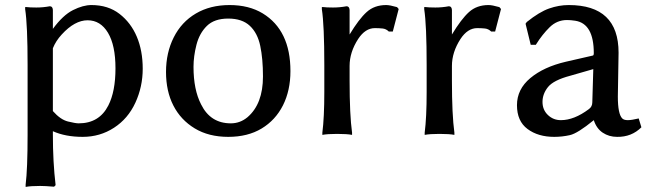

<svg xmlns="http://www.w3.org/2000/svg" viewBox="-20 -526 2582 764"><path d="M80.1 -489.3V-498H84Q97.7 -496.1 124.5 -496.1Q151.4 -496.1 177.7 -501H178.7Q189.5 -501 190.4 -486.3V-411.1Q230.5 -465.8 270.5 -485.8Q310.5 -505.9 343.8 -505.9Q410.2 -505.9 455.6 -470.7Q501 -435.5 524.4 -379.9Q547.9 -324.2 547.9 -252.4Q547.9 -180.7 518.6 -117.2Q489.3 -53.7 433.6 -17.6Q377.9 18.6 309.1 18.6Q240.2 18.6 190.4 -3.9V9.8Q190.4 119.1 201.2 210V210.9L195.3 216.8H193.4Q160.2 213.9 139.6 213.9Q101.6 213.9 82 217.8V209Q89.8 146.5 89.8 9.8V-266.6Q89.8 -426.8 80.1 -489.3ZM190.4 -84Q220.7 -49.8 250.5 -42.5Q280.3 -35.2 293 -35.2Q375 -35.2 411.1 -106.4Q439.5 -162.1 439.5 -253.9Q439.5 -345.7 409.7 -395.5Q379.9 -445.3 328.6 -445.3Q277.3 -445.3 225.6 -388.7Q202.1 -363.3 190.4 -334Z M1025.4 -472.7Q1135.7 -405.3 1135.7 -243.2Q1135.7 -166 1106 -106.9Q1076.2 -47.9 1021 -14.6Q965.8 18.6 888.2 18.6Q810.5 18.6 754.9 -15.1Q699.2 -48.8 669.9 -106Q640.6 -163.1 640.6 -239.7Q640.6 -316.4 671.4 -377.4Q702.1 -438.5 759.3 -472.2Q816.4 -505.9 893.6 -505.9Q970.7 -505.9 1025.4 -472.7ZM750 -259.8Q750 -168.9 780.3 -110.4Q817.4 -35.2 898.4 -35.2Q935.5 -35.2 964.8 -59.6Q1026.4 -112.3 1026.4 -221.7Q1026.4 -292 1015.6 -343.3Q1004.9 -394.5 974.1 -423.3Q943.4 -452.1 888.2 -452.1Q833 -452.1 803.2 -422.9Q773.4 -393.6 761.7 -347.7Q750 -301.8 750 -259.8Z M1260.7 -489.3V-498H1264.6Q1278.3 -496.1 1305.2 -496.1Q1332 -496.1 1358.4 -501H1359.4Q1370.1 -501 1371.1 -486.3V-388.7Q1408.2 -450.2 1439 -478Q1469.7 -505.9 1516.6 -505.9Q1531.2 -505.9 1558.6 -498H1559.6L1566.4 -490.2L1543 -400.4H1527.3Q1516.6 -411.1 1502.4 -412.6Q1488.3 -414.1 1471.7 -414.1Q1433.6 -414.1 1405.3 -371.1Q1371.1 -318.4 1371.1 -263.7V-204.1Q1371.1 -69.3 1380.9 2V10.7Q1361.3 6.8 1321.3 6.8Q1283.2 6.8 1262.7 10.7V2Q1270.5 -58.6 1270.5 -160.2V-266.6Q1270.5 -426.8 1260.7 -489.3Z M1668 -489.3V-498H1671.9Q1685.5 -496.1 1712.4 -496.1Q1739.3 -496.1 1765.6 -501H1766.6Q1777.3 -501 1778.3 -486.3V-388.7Q1815.4 -450.2 1846.2 -478Q1877 -505.9 1923.8 -505.9Q1938.5 -505.9 1965.8 -498H1966.8L1973.6 -490.2L1950.2 -400.4H1934.6Q1923.8 -411.1 1909.7 -412.6Q1895.5 -414.1 1878.9 -414.1Q1840.8 -414.1 1812.5 -371.1Q1778.3 -318.4 1778.3 -263.7V-204.1Q1778.3 -69.3 1788.1 2V10.7Q1768.6 6.8 1728.5 6.8Q1690.4 6.8 1669.9 10.7V2Q1677.7 -58.6 1677.7 -160.2V-266.6Q1677.7 -426.8 1668 -489.3Z M2231.4 -280.3 2337.9 -304.7Q2342.8 -304.7 2342.8 -314.5Q2342.8 -431.6 2269.5 -443.4Q2251 -446.3 2236.3 -446.3Q2196.3 -446.3 2167 -417.5Q2137.7 -388.7 2113.3 -349.6L2112.3 -347.7H2091.8L2071.3 -431.6L2076.2 -438.5Q2126 -478.5 2165 -492.2Q2204.1 -505.9 2243.2 -505.9Q2441.4 -505.9 2441.4 -316.4L2438.5 -141.6Q2438.5 -72.3 2456.1 -54.7Q2462.9 -47.9 2478 -47.9Q2493.2 -47.9 2521.5 -54.7L2532.2 -19.5Q2493.2 19.5 2435.5 18.6Q2403.3 18.6 2378.4 2Q2353.5 -14.6 2342.8 -47.9Q2278.3 4.9 2247.6 11.7Q2216.8 18.6 2185.5 18.6Q2121.1 18.6 2079.1 -12.7Q2037.1 -43.9 2037.1 -107.4Q2037.1 -170.9 2090.3 -215.3Q2143.6 -259.8 2231.4 -280.3ZM2211.9 -47.9Q2264.6 -47.9 2323.2 -91.8Q2336.9 -101.6 2336.9 -119.1L2340.8 -251L2249 -224.6Q2182.6 -207 2160.6 -179.7Q2138.7 -152.3 2138.7 -120.6Q2138.7 -88.9 2160.2 -68.4Q2181.6 -47.9 2211.9 -47.9Z"/></svg>

Font: GenEi LateMin v2
Style: Medium
Weight: 500
Designer: o_tamon (Modified)
Foundry: o_tamon / Adobe Systems Incorporated / FONT 910 / Philipp H. Poll
Version: Version 2.1;Original Version 1.004